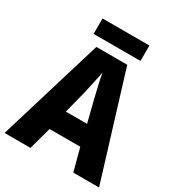

<svg xmlns="http://www.w3.org/2000/svg" viewBox="-204 -1012 1057 1142"><g transform="rotate(30 324.5 -440.5)"><path d="M486 -881H164V-775H486ZM472 0H649L429 -716H217L0 0H178L220 -154H431ZM360 -443 398 -292H252L291 -444C301 -489 317 -559 325 -602C332 -561 350 -483 360 -443Z"/></g></svg>

Font: Noto Sans Georgian SemiCondensed ExtraBold
Style: Regular
Weight: 800
Width: 4
Designer: Monotype Design Team, Akaki Razmadze
Foundry: Google LLC
Version: Version 2.005